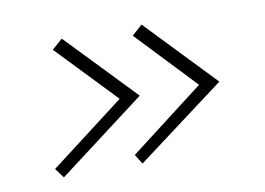

<svg xmlns="http://www.w3.org/2000/svg" viewBox="-50 -507 699 507"><g transform="rotate(-10 299.5 -254.0)"><path d="M84 -73.2 318.8 -251 142.1 -435.1 113.8 -410.2 265.1 -252 64.9 -99.1ZM294.9 -73.2 532.2 -251 356 -435.1 328.1 -410.2 478 -252 278.8 -99.1Z"/></g></svg>

Font: Comic Neue Angular Light Italic
Style: Regular
Weight: 300
Italic angle: -12°
Designer: Craig Rozynski
Foundry: Craig Rozynski
Version: Version 2.003